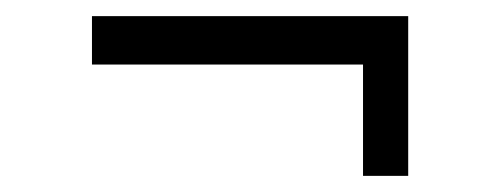

<svg xmlns="http://www.w3.org/2000/svg" viewBox="-20 -368 620 238"><path d="M94 -288H430V-150H486V-348H94Z"/></svg>

Font: Glegoo
Style: Regular
Weight: 400
Version: Version 2.0.1; ttfautohint (v0.9) -r 48 -G 60